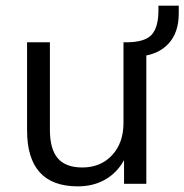

<svg xmlns="http://www.w3.org/2000/svg" viewBox="-20 -652 654 681"><path d="M76 0ZM256 9Q76 9 76 -190V-502H157V-192Q157 -123 185 -90.5Q213 -58 272 -58Q337 -58 377.5 -101.5Q418 -145 418 -216V-502H499V0H420V-84Q395 -39 353 -15Q311 9 256 9ZM474 -452 432 -480V-502Q496 -503 519 -530Q542 -557 542 -616V-632H614V-604Q614 -536 577 -496.5Q540 -457 474 -452Z"/></svg>

Font: Winston
Style: Regular
Weight: 400
Designer: Original fonts by Vernon Adams / Changes by Cristiano Sobral
Foundry: Original fonts by Vernon Adams / Changes by Cristiano Sobral
Version: Version 2.503;July 17, 2020;FontCreator 13.0.0.2655 64-bit